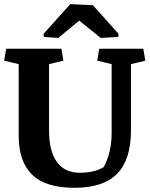

<svg xmlns="http://www.w3.org/2000/svg" viewBox="-20 -896 724 927"><path d="M216.8 -266.6Q216.8 -165 255.4 -113.3Q293.9 -61.5 365.2 -62Q436.5 -62 481 -89.4Q519 -161.1 519 -254.4V-586.4L449.2 -603L459 -660.6H671.9L681.6 -603L612.3 -586.4V-265.6Q612.3 -126 545.9 -57.6Q479.5 10.7 339.8 10.7Q200.2 10.7 135.7 -52.2Q70.3 -115.2 70.3 -239.7V-586.4L0 -603L9.8 -660.6H276.4L286.1 -603L216.8 -586.4ZM551.8 -717.8 466.3 -712.9 362.3 -796.4 261.7 -712.9 190.9 -717.8V-733.4L319.3 -876L428.2 -871.1L551.8 -733.4Z"/></svg>

Font: NoticiaText-Bold
Style: Bold
Weight: 700
Designer: JM Sole
Foundry: JM Sole
Version: Version 1.003